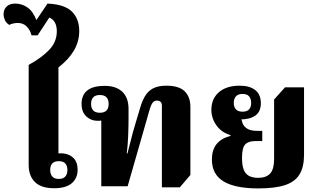

<svg xmlns="http://www.w3.org/2000/svg" viewBox="-52 -1039 1780 1071"><path d="M250 11Q178 11 143 -23.5Q108 -58 108 -119V-677Q181 -717 223 -761.5Q265 -806 265 -865Q265 -892 255 -912Q245 -932 223 -941L158 -842H124Q117 -870 97.5 -890.5Q78 -911 47 -911Q35 -911 21.5 -908Q8 -905 0 -900Q-18 -911 -25 -927.5Q-32 -944 -32 -960Q-32 -986 -15 -1002.5Q2 -1019 33 -1019Q70 -1019 101 -997.5Q132 -976 151 -927L213 -1019Q308 -1015 349 -974.5Q390 -934 390 -866Q390 -807 360 -756.5Q330 -706 274 -663V-183Q277 -184 285.5 -184Q294 -184 303 -183Q339 -178 360 -155.5Q381 -133 381 -93Q381 -45 348.5 -17Q316 11 250 11ZM276 -41Q301 -41 312.5 -54.5Q324 -68 324 -91Q324 -114 312.5 -127Q301 -140 276 -140Q251 -140 239.5 -127Q228 -114 228 -91Q228 -68 239.5 -54.5Q251 -41 276 -41Z M851 6V-449Q851 -463 844 -470.5Q837 -478 824 -478Q815 -478 808 -474Q801 -470 795 -459.5Q789 -449 783 -429L660 0H513V-388L540 -377Q533 -372 521 -368.5Q509 -365 494 -365Q456 -365 429.5 -389.5Q403 -414 403 -460Q403 -509 435 -534.5Q467 -560 532 -560Q596 -560 630.5 -527Q665 -494 665 -431V-376Q665 -337 663 -283Q661 -229 655 -183H659Q667 -212 674 -241.5Q681 -271 689 -300Q697 -329 706 -358L730 -438Q744 -486 763.5 -512.5Q783 -539 810.5 -550Q838 -561 875 -561Q947 -561 978.5 -529.5Q1010 -498 1010 -442V-63L951 6ZM505 -410Q554 -410 554 -459Q554 -509 505 -509Q480 -509 468 -496Q456 -483 456 -459Q456 -436 468 -423Q480 -410 505 -410Z M1389 12Q1259 12 1194.5 -27.5Q1130 -67 1130 -149Q1130 -202 1155.5 -234.5Q1181 -267 1234 -281V-285Q1200 -295 1176.5 -316Q1153 -337 1140 -366Q1127 -395 1127 -426Q1127 -488 1169 -524.5Q1211 -561 1285 -561Q1341 -561 1372 -536.5Q1403 -512 1403 -463Q1403 -416 1372.5 -394.5Q1342 -373 1292 -373Q1288 -373 1284 -373Q1280 -373 1277 -374L1292 -389Q1294 -372 1300.5 -353Q1307 -334 1326.5 -321.5Q1346 -309 1385 -309H1411V-252H1371Q1333 -252 1315.5 -233Q1298 -214 1298 -158Q1298 -117 1307.5 -92.5Q1317 -68 1337.5 -57.5Q1358 -47 1389 -47Q1432 -47 1454.5 -70.5Q1477 -94 1477 -155V-484L1538 -552H1644V-176Q1644 -108 1619 -66.5Q1594 -25 1538 -6.5Q1482 12 1389 12ZM1301 -416Q1326 -416 1337.5 -429Q1349 -442 1349 -465Q1349 -488 1337.5 -501.5Q1326 -515 1301 -515Q1276 -515 1264 -501.5Q1252 -488 1252 -465Q1252 -442 1264 -429Q1276 -416 1301 -416Z"/></svg>

Font: Noto Serif Thai ExtraBold
Style: Regular
Weight: 800
Version: Version 2.001